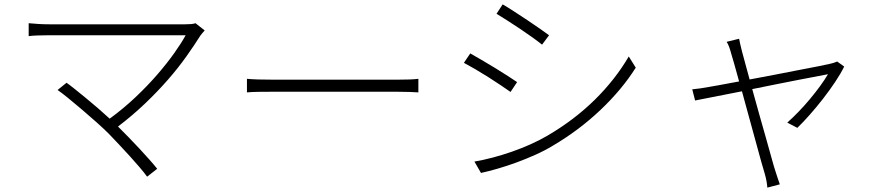

<svg xmlns="http://www.w3.org/2000/svg" viewBox="-20 -775 4020 877"><path d="M915 -636Q909 -630 904 -623.5Q899 -617 895 -612Q868 -569 831.5 -517.5Q795 -466 748 -412Q701 -358 643.5 -303Q586 -248 519 -197Q542 -174 567.5 -148Q593 -122 617 -96Q641 -70 662 -46.5Q683 -23 698 -4L652 32Q639 14 618.5 -10Q598 -34 574.5 -60Q551 -86 525.5 -113Q500 -140 477 -164Q454 -187 421.5 -216Q389 -245 355.5 -273.5Q322 -302 292 -326.5Q262 -351 243 -364L284 -397Q297 -388 319.5 -370Q342 -352 369.5 -329.5Q397 -307 426 -282Q455 -257 481 -233Q544 -279 599 -331Q654 -383 698.5 -434.5Q743 -486 776 -532.5Q809 -579 828 -614H205Q176 -614 150.5 -613Q125 -612 111 -610V-669Q132 -667 155.5 -665.5Q179 -664 205 -664H826Q841 -664 853 -665Q865 -666 873 -669Z M1108 -415Q1128 -413 1159 -412Q1190 -411 1235 -411H1789Q1828 -411 1852 -412Q1876 -413 1891 -415V-353Q1877 -354 1851 -355Q1825 -356 1790 -356H1235Q1193 -356 1160.5 -355.5Q1128 -355 1108 -353Z M2276 -755Q2297 -743 2327 -723.5Q2357 -704 2388 -683.5Q2419 -663 2446 -644Q2473 -625 2488 -614L2456 -571Q2440 -584 2413 -603.5Q2386 -623 2356 -643Q2326 -663 2297 -681.5Q2268 -700 2248 -712ZM2147 -37Q2188 -44 2231.5 -55.5Q2275 -67 2318 -82Q2361 -97 2402.5 -115.5Q2444 -134 2480 -155Q2603 -227 2696.5 -319Q2790 -411 2852 -517L2884 -466Q2821 -366 2723 -273Q2625 -180 2506 -110Q2468 -87 2425.5 -68Q2383 -49 2339.5 -33Q2296 -17 2254.5 -5Q2213 7 2177 15ZM2128 -531Q2148 -520 2178.5 -502Q2209 -484 2240.5 -465Q2272 -446 2299.5 -428Q2327 -410 2342 -400L2312 -355Q2295 -367 2267.5 -385.5Q2240 -404 2210 -423Q2180 -442 2150 -459.5Q2120 -477 2099 -488Z M3836 -471Q3821 -440 3795 -401Q3769 -362 3739 -323.5Q3709 -285 3678 -250Q3647 -215 3622 -191L3576 -215Q3601 -237 3628 -265Q3655 -293 3680 -323Q3705 -353 3726.5 -382.5Q3748 -412 3762 -436Q3754 -434 3720.5 -428Q3687 -422 3639 -412.5Q3591 -403 3532.5 -391.5Q3474 -380 3416 -368Q3431 -313 3448 -253Q3465 -193 3480 -140Q3495 -87 3506 -47Q3517 -7 3522 7Q3527 22 3532 38Q3537 54 3542 67L3485 82Q3484 68 3481 51.5Q3478 35 3473 18Q3468 3 3457 -37Q3446 -77 3431.5 -130Q3417 -183 3400.5 -243Q3384 -303 3369 -358L3155 -316L3142 -367Q3162 -369 3180 -371.5Q3198 -374 3219 -378Q3230 -380 3267 -386.5Q3304 -393 3356 -403Q3343 -450 3333.5 -484Q3324 -518 3320 -530Q3315 -549 3310 -562Q3305 -575 3299 -584L3356 -598Q3358 -588 3361 -574Q3364 -560 3369 -541Q3373 -527 3382 -493Q3391 -459 3404 -412Q3460 -422 3520.5 -434Q3581 -446 3633.5 -456Q3686 -466 3724 -473.5Q3762 -481 3773 -484Q3788 -487 3804 -494Z"/></svg>

Font: SpoqaHanSansJP-Light
Style: Regular
Weight: 300
Designer: [Source Han Sans]
Ryoko NISHIZUKA  (kana & ideographs); Paul D. Hunt (Latin, Greek & Cyrillic); Wenlong ZHANG  (bopomofo
Foundry: Spoqa (http://bi.spoqa.com)
Version: Version 1.002.20150607